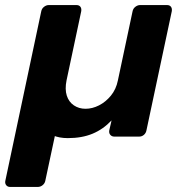

<svg xmlns="http://www.w3.org/2000/svg" viewBox="-57 -540 720 759"><path d="M-17 199Q-27 199 -32.5 192Q-38 185 -36 175L106 -495Q108 -506 117 -513Q126 -520 136 -520H245Q256 -520 261 -513Q266 -506 264 -495L206 -222Q199 -187 207 -162Q215 -137 235 -123.5Q255 -110 281 -110Q308 -110 334.5 -123.5Q361 -137 381.5 -162Q402 -187 409 -222L467 -495Q469 -506 478 -513Q487 -520 497 -520H603Q614 -520 619 -513Q624 -506 622 -495L522 -25Q520 -14 512 -7Q504 0 493 0H395Q385 0 379 -7Q373 -14 375 -25L384 -64Q351 -29 309 -11.5Q267 6 211 6Q177 6 152 -5Q127 -16 110 -33.5Q93 -51 80 -73L185 -120L122 175Q120 185 111.5 192Q103 199 92 199Z"/></svg>

Font: Rubik Light SemiBold
Style: Italic
Weight: 600
Italic angle: -12°
Version: Version 2.104